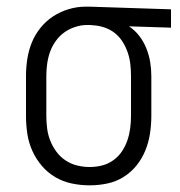

<svg xmlns="http://www.w3.org/2000/svg" viewBox="-20 -548 540 576"><path d="M249 8Q222 8 195.5 2.5Q169 -3 146 -16.5Q123 -30 105.5 -50.5Q88 -71 77 -95.5Q66 -120 62 -146.5Q58 -173 58 -200V-320Q58 -346 62 -371.5Q66 -397 75.5 -420.5Q85 -444 101.5 -464.5Q118 -485 139.5 -499Q161 -513 186 -520.5Q211 -528 236 -528H250L493 -520V-465L367 -469Q385 -457 398 -440Q411 -423 419 -403Q427 -383 430.5 -362Q434 -341 434 -320V-200Q434 -174 430 -147.5Q426 -121 416 -96.5Q406 -72 389.5 -51.5Q373 -31 350.5 -17Q328 -3 302 2.5Q276 8 249 8ZM249 -47Q268 -47 286 -51.5Q304 -56 319.5 -67Q335 -78 345.5 -93.5Q356 -109 362 -126.5Q368 -144 370.5 -162.5Q373 -181 373 -200V-320Q373 -338 371 -355.5Q369 -373 363.5 -389.5Q358 -406 348.5 -421.5Q339 -437 325.5 -448Q312 -459 295 -465Q278 -471 261 -472L250 -473H241Q223 -473 205 -467Q187 -461 172.5 -450.5Q158 -440 147 -424.5Q136 -409 130 -392Q124 -375 121.5 -356.5Q119 -338 119 -320V-200Q119 -181 121.5 -162Q124 -143 131 -125.5Q138 -108 149.5 -92.5Q161 -77 177 -66.5Q193 -56 211.5 -51.5Q230 -47 249 -47Z"/></svg>

Font: Iosevka SS18 Light
Style: Regular
Weight: 300
Monospace: yes
Designer: Belleve Invis
Foundry: Belleve Invis
Version: Version 25.1.1; ttfautohint (v1.8.4)